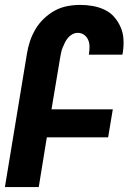

<svg xmlns="http://www.w3.org/2000/svg" viewBox="-20 -763 540 783"><path d="M0 0 90 -545Q94 -570 102.5 -595.5Q111 -621 125 -644.5Q139 -668 159.5 -687.5Q180 -707 204 -720Q228 -733 254.5 -738Q281 -743 307 -743Q333 -743 358.5 -738.5Q384 -734 407 -723Q430 -712 446 -693.5Q462 -675 472 -652Q482 -629 483.5 -603Q485 -577 481 -550L479 -540H342L343 -544Q345 -559 345 -573.5Q345 -588 339.5 -600.5Q334 -613 323 -621Q312 -629 297 -629Q286 -629 275.5 -623.5Q265 -618 257.5 -609Q250 -600 245 -590Q240 -580 235.5 -569Q231 -558 229 -547.5Q227 -537 225 -526L190 -317H440L421 -203H171L138 0Z"/></svg>

Font: Iosevka Term Curly Heavy
Style: Italic
Weight: 900
Italic angle: -9°
Designer: Belleve Invis
Foundry: Belleve Invis
Version: Version 32.3.0